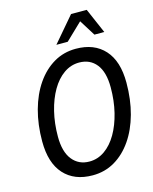

<svg xmlns="http://www.w3.org/2000/svg" viewBox="-135 -1005 888 1111"><g transform="rotate(-15 309.0 -449.0)"><path d="M374 -715Q484 -715 545.5 -647Q607 -579 607 -450Q607 -349 583.5 -263.5Q560 -178 516.5 -115Q473 -52 413.5 -17Q354 18 281 18Q171 18 109.5 -50Q48 -118 48 -247Q48 -348 71.5 -433.5Q95 -519 138.5 -582Q182 -645 241.5 -680Q301 -715 374 -715ZM372 -633Q322 -633 280 -603.5Q238 -574 207.5 -521.5Q177 -469 160 -399.5Q143 -330 143 -250Q143 -159 181 -111.5Q219 -64 283 -64Q333 -64 375 -93.5Q417 -123 447.5 -175.5Q478 -228 495 -297.5Q512 -367 512 -447Q512 -539 474.5 -586Q437 -633 372 -633ZM272 -766 400 -916H494L559 -766H500L440 -862L340 -766Z"/></g></svg>

Font: Fragment Mono
Style: Italic
Weight: 400
Italic angle: -12°
Designer: Wei Huang based on Nimbus Sans by URW Studio, based on Helvetica by Max Miedinger.
Foundry: Wei Huang
Version: Version 1.011; ttfautohint (v1.8.4.7-5d5b)